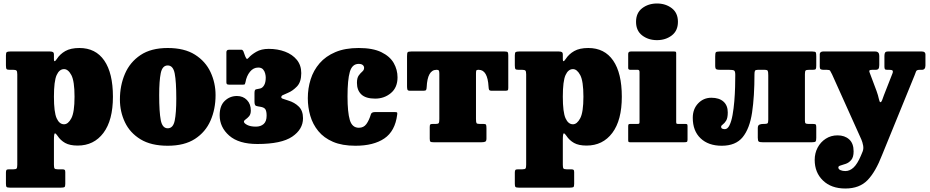

<svg xmlns="http://www.w3.org/2000/svg" viewBox="-20 -815 5327 1100"><path d="M14 -441V-497.5Q14 -513 18.8 -516.5Q23.5 -520 38.5 -520H266.5Q277 -520 283 -516.8Q289 -513.5 289 -502V-475Q289 -464 293.2 -464.5Q297.5 -465 305.5 -477Q323.5 -505 354.2 -522.5Q385 -540 435 -540Q528 -540 577.5 -468Q627 -396 627 -261Q627 -126 572.5 -53.5Q518 19 425 19Q380 19 353.2 4Q326.5 -11 309.5 -37Q300 -51.5 294.5 -50.8Q289 -50 289 -13V129Q289 145 292.5 150Q296 155 311 155H336.5Q346 155 350 157.8Q354 160.5 354 171V239Q354 254 349.2 257Q344.5 260 329.5 260H36.5Q21.5 260 17.8 256Q14 252 14 238V174Q14 162.5 17.2 158.8Q20.5 155 32.5 155H57Q71.5 155 75.2 150.2Q79 145.5 79 128.5V-389Q79 -406.5 74.2 -410.8Q69.5 -415 56.5 -415H36.5Q21.5 -415 17.8 -419.2Q14 -423.5 14 -441ZM289 -261Q289 -172 304.5 -137.5Q320 -103 347 -103Q370.5 -103 388.8 -137.5Q407 -172 407 -261Q407 -350.5 388.8 -384.8Q370.5 -419 347 -419Q320 -419 304.5 -384.8Q289 -350.5 289 -261Z M667 -245Q667 -325 695.8 -392Q724.5 -459 785 -499.5Q845.5 -540 941 -540Q1036.5 -540 1097 -501.8Q1157.5 -463.5 1186.2 -401.8Q1215 -340 1215 -270Q1215 -190 1186.2 -124.2Q1157.5 -58.5 1097 -19.2Q1036.5 20 941 20Q845.5 20 785 -17Q724.5 -54 695.8 -114.5Q667 -175 667 -245ZM892 -270Q892 -173.5 901 -126.8Q910 -80 941 -80Q972 -80 981 -124.2Q990 -168.5 990 -250Q990 -347 981 -393.5Q972 -440 941 -440Q910 -440 901 -396Q892 -352 892 -270Z M1238.5 -155Q1238.5 -209.5 1267.8 -237.2Q1297 -265 1337.5 -265Q1372.5 -265 1394.8 -242Q1417 -219 1417 -182Q1417 -160.5 1407 -149Q1397 -137.5 1387.2 -131Q1377.5 -124.5 1377.5 -118Q1377.5 -109 1396.2 -99.2Q1415 -89.5 1446 -89.5Q1473.5 -89.5 1490.5 -104.5Q1507.5 -119.5 1507.5 -152.5Q1507.5 -176.5 1500.8 -188.2Q1494 -200 1470.5 -203.5Q1456 -205.5 1447 -208.5Q1438 -211.5 1438 -233.5V-281.5Q1438 -302 1447 -303.2Q1456 -304.5 1470.5 -308Q1484 -311 1493.2 -326.8Q1502.5 -342.5 1502.5 -371Q1502.5 -380.5 1499.2 -394Q1496 -407.5 1486.8 -417.8Q1477.5 -428 1459.5 -428Q1431.5 -428 1412 -403.8Q1392.5 -379.5 1386.5 -344.5Q1384.5 -336.5 1383 -333.2Q1381.5 -330 1372 -330H1293.5Q1284.5 -330 1280.8 -332.5Q1277 -335 1277 -343V-515.5Q1277 -530 1292 -530H1364Q1370 -530 1374.5 -521L1385 -492Q1391 -479 1394 -477.5Q1397 -476 1404.5 -484Q1419.5 -501.5 1448.2 -518.2Q1477 -535 1519.5 -535Q1571 -535 1613.2 -519Q1655.5 -503 1680.8 -472Q1706 -441 1706 -396Q1706 -345 1681.2 -319.5Q1656.5 -294 1629.5 -283Q1608 -273.5 1599.8 -269.8Q1591.5 -266 1591.5 -257.5Q1591.5 -251.5 1603.8 -248.2Q1616 -245 1631.5 -239Q1668 -228 1692 -204.2Q1716 -180.5 1716 -137.5Q1716 -74 1654 -32Q1592 10 1454.5 10Q1348 10 1293.2 -38Q1238.5 -86 1238.5 -155Z M1743.5 -252.5Q1743.5 -309 1759.8 -360.5Q1776 -412 1811 -452.5Q1846 -493 1901.5 -516.5Q1957 -540 2035 -540Q2116 -540 2165 -516Q2214 -492 2235.8 -453.8Q2257.5 -415.5 2257.5 -372Q2257.5 -313.5 2219.5 -281.8Q2181.5 -250 2129.5 -250Q2075.5 -250 2050.2 -274Q2025 -298 2025 -340.5Q2025 -368.5 2035.2 -382.5Q2045.5 -396.5 2055.8 -405.2Q2066 -414 2066 -426Q2066 -436 2058.2 -442.5Q2050.5 -449 2035 -449Q1997.5 -449 1984.2 -403.2Q1971 -357.5 1971 -262.5Q1971 -171.5 1984.2 -127.2Q1997.5 -83 2036 -83Q2063.5 -83 2079 -104.2Q2094.5 -125.5 2105 -160.5Q2108.5 -173 2129.5 -173H2240Q2253 -173 2255 -170.5Q2257 -168 2255.5 -157.5Q2243.5 -63.5 2182 -21.8Q2120.5 20 2016.5 20Q1940 20 1887.8 -2.5Q1835.5 -25 1803.8 -63.8Q1772 -102.5 1757.8 -151.2Q1743.5 -200 1743.5 -252.5Z M2442 -20.5V-87.5Q2442 -99.5 2445.5 -102.2Q2449 -105 2460.5 -105H2477.5Q2489.5 -105 2493.2 -109.5Q2497 -114 2497 -132.5V-392.5Q2497 -407 2494.2 -411Q2491.5 -415 2482.5 -415H2480.5Q2429 -415 2424.5 -315.5Q2424 -304 2421 -299.5Q2418 -295 2405.5 -295H2329Q2316 -295 2314 -302.2Q2312 -309.5 2312 -320.5V-493.5Q2312 -511 2315.5 -515.5Q2319 -520 2336 -520H2871Q2885.5 -520 2888.8 -515.8Q2892 -511.5 2892 -496.5V-310.5Q2892 -299.5 2888 -297.2Q2884 -295 2873 -295H2798.5Q2784.5 -295 2782 -300.8Q2779.5 -306.5 2779 -318.5Q2773.5 -415 2723 -415H2719.5Q2711 -415 2709 -411Q2707 -407 2707 -393.5V-133.5Q2707 -114.5 2710 -109.8Q2713 -105 2727.5 -105H2749.5Q2762 -105 2764.5 -100.5Q2767 -96 2767 -80.5V-21Q2767 -6 2759.2 -3Q2751.5 0 2738 0H2465Q2450 0 2446 -3.2Q2442 -6.5 2442 -20.5Z M2929.5 -441V-497.5Q2929.5 -513 2934.2 -516.5Q2939 -520 2954 -520H3182Q3192.5 -520 3198.5 -516.8Q3204.5 -513.5 3204.5 -502V-475Q3204.5 -464 3208.8 -464.5Q3213 -465 3221 -477Q3239 -505 3269.8 -522.5Q3300.5 -540 3350.5 -540Q3443.5 -540 3493 -468Q3542.5 -396 3542.5 -261Q3542.5 -126 3488 -53.5Q3433.5 19 3340.5 19Q3295.5 19 3268.8 4Q3242 -11 3225 -37Q3215.5 -51.5 3210 -50.8Q3204.5 -50 3204.5 -13V129Q3204.5 145 3208 150Q3211.5 155 3226.5 155H3252Q3261.5 155 3265.5 157.8Q3269.5 160.5 3269.5 171V239Q3269.5 254 3264.8 257Q3260 260 3245 260H2952Q2937 260 2933.2 256Q2929.5 252 2929.5 238V174Q2929.5 162.5 2932.8 158.8Q2936 155 2948 155H2972.5Q2987 155 2990.8 150.2Q2994.5 145.5 2994.5 128.5V-389Q2994.5 -406.5 2989.8 -410.8Q2985 -415 2972 -415H2952Q2937 -415 2933.2 -419.2Q2929.5 -423.5 2929.5 -441ZM3204.5 -261Q3204.5 -172 3220 -137.5Q3235.5 -103 3262.5 -103Q3286 -103 3304.2 -137.5Q3322.5 -172 3322.5 -261Q3322.5 -350.5 3304.2 -384.8Q3286 -419 3262.5 -419Q3235.5 -419 3220 -384.8Q3204.5 -350.5 3204.5 -261Z M3624 -690Q3624 -741 3659.2 -768Q3694.5 -795 3744 -795Q3793.5 -795 3828.8 -768Q3864 -741 3864 -690Q3864 -639 3828.8 -612Q3793.5 -585 3744 -585Q3694.5 -585 3659.2 -612Q3624 -639 3624 -690ZM3634.5 -415H3592Q3579 -415 3579 -425V-506Q3579 -520 3594 -520H3841.5Q3848.5 -520 3851.2 -518.5Q3854 -517 3854 -510V-117.5Q3854 -110 3855.5 -107.5Q3857 -105 3864.5 -105H3905Q3913.5 -105 3916.2 -103.2Q3919 -101.5 3919 -93V-15.5Q3919 -4.5 3915 -2.2Q3911 0 3900 0H3591Q3583.5 0 3581.2 -2.2Q3579 -4.5 3579 -12.5V-90.5Q3579 -100 3581.2 -102.5Q3583.5 -105 3592.5 -105H3631Q3638.5 -105 3641.2 -106.5Q3644 -108 3644 -116V-402Q3644 -415 3634.5 -415Z M3949 -140Q3949 -190.5 3979.8 -222.8Q4010.5 -255 4055.5 -255Q4100 -255 4124.8 -233Q4149.5 -211 4149.5 -171Q4149.5 -138.5 4140 -123.5Q4130.5 -108.5 4121 -102Q4111.5 -95.5 4111.5 -89Q4111.5 -80 4118.8 -77.5Q4126 -75 4132.5 -75Q4148.5 -75 4159.5 -97.5Q4170.5 -120 4177 -156.5Q4183.5 -193 4187 -235Q4190.5 -277 4191.5 -317Q4192.5 -357 4192.5 -386Q4192.5 -407 4185.8 -411Q4179 -415 4158 -415H4106.5Q4090 -415 4083.8 -418.2Q4077.5 -421.5 4077.5 -439V-491Q4077.5 -509.5 4080.8 -514.8Q4084 -520 4102.5 -520H4633.5Q4651 -520 4653.8 -514.8Q4656.5 -509.5 4656.5 -492V-440Q4656.5 -424.5 4653.8 -419.8Q4651 -415 4637 -415H4615Q4600 -415 4595.8 -411.2Q4591.5 -407.5 4591.5 -391V-124Q4591.5 -111.5 4595.5 -108.2Q4599.5 -105 4611.5 -105H4635Q4647.5 -105 4652 -102.8Q4656.5 -100.5 4656.5 -88V-25Q4656.5 -8 4652.2 -4Q4648 0 4631.5 0H4349.5Q4332.5 0 4327 -4Q4321.5 -8 4321.5 -26V-81Q4321.5 -96.5 4330.5 -100.8Q4339.5 -105 4353 -105H4358.5Q4372.5 -105 4377 -108.2Q4381.5 -111.5 4381.5 -129V-383Q4381.5 -403.5 4378.5 -409.2Q4375.5 -415 4360 -415H4321.5Q4308.5 -415 4305.5 -409.5Q4302.5 -404 4302.5 -390.5Q4302.5 -262.5 4288.8 -170.5Q4275 -78.5 4235 -29.2Q4195 20 4115 20Q4038.5 20 3993.8 -22.5Q3949 -65 3949 -140Z M4647.5 101Q4647.5 63 4664.2 31Q4681 -1 4710.8 -20.2Q4740.5 -39.5 4778.5 -39.5Q4819.5 -39.5 4845 -16.5Q4870.5 6.5 4870.5 52Q4870.5 85 4857.2 101Q4844 117 4826.5 123.2Q4809 129.5 4796 133Q4783 136.5 4783 144Q4783 154.5 4795.2 159.8Q4807.5 165 4823 165Q4848.5 165 4870.2 144.8Q4892 124.5 4912 77.5L4922 53.5Q4928.5 37.5 4925 18.5Q4921.5 -0.5 4915 -15.5L4747 -389Q4739 -405 4735.8 -410Q4732.5 -415 4717.5 -415H4699Q4687.5 -415 4682 -418.2Q4676.5 -421.5 4676.5 -432V-505Q4676.5 -512 4682 -516Q4687.5 -520 4695 -520H4994Q5017.5 -520 5017.5 -495V-442.5Q5017.5 -427.5 5013 -421.2Q5008.5 -415 4996 -415H4977Q4965 -415 4961.8 -411.8Q4958.5 -408.5 4962 -400L5002 -293.5Q5011 -268.5 5015 -249Q5019 -229.5 5024 -229.5Q5029.5 -229.5 5033.8 -241Q5038 -252.5 5044.5 -270.5L5094.5 -398Q5097 -407.5 5093 -411.2Q5089 -415 5075 -415H5063.5Q5052.5 -415 5049.8 -419Q5047 -423 5047 -433V-495Q5047 -508 5051 -514Q5055 -520 5067.5 -520H5261.5Q5282 -520 5282 -503V-440Q5282 -415 5261.5 -415H5248.5Q5231 -415 5228 -405.2Q5225 -395.5 5220 -384L5034 72Q4996.5 169.5 4950.2 217.2Q4904 265 4823 265Q4742.5 265 4695 219.2Q4647.5 173.5 4647.5 101Z"/></svg>

Font: Besley* Narrow Fatface
Style: Regular
Weight: 900
Width: 4
Designer: Owen Earl
Foundry: indestructible type*
Version: Version 3.000; ttfautohint (v1.8.3)